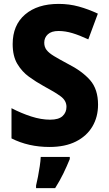

<svg xmlns="http://www.w3.org/2000/svg" viewBox="-20 -837 557 985"><path d="M483 -300Q483 -237 454 -188Q425 -139 369.5 -111Q314 -83 234 -83Q126 -83 39 -127V-282Q89 -256 140 -239.5Q191 -223 237 -223Q281 -223 301 -241.5Q321 -260 321 -289Q321 -321 291 -343Q261 -365 203 -396Q165 -417 129 -443Q93 -469 69 -509Q45 -549 45 -611Q45 -708 108.5 -762.5Q172 -817 281 -817Q335 -817 384 -803.5Q433 -790 482 -767L433 -635Q388 -656 351.5 -667Q315 -678 280 -678Q244 -678 225.5 -661Q207 -644 207 -618Q207 -596 219 -580.5Q231 -565 257.5 -549Q284 -533 327 -510Q402 -472 442.5 -425.5Q483 -379 483 -300ZM338 -21Q323 16 305 53Q287 90 263 128H165V115Q170 95 175 68.5Q180 42 184 15.5Q188 -11 189 -32H338Z"/></svg>

Font: Noto Sans Telugu UI SemiCondensed ExtraBold
Style: Regular
Weight: 800
Width: 4
Designer: Jelle Bosma - Monotype Design Team
Foundry: Monotype Imaging Inc.
Version: Version 2.005; ttfautohint (v1.8.4.7-5d5b)